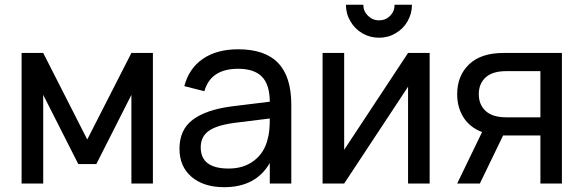

<svg xmlns="http://www.w3.org/2000/svg" viewBox="-20 -759 2414 794"><path d="M158.7 0H69.3V-540H158.7L340.8 -182.1L523.4 -540H612.3V0H523.4V-366.7L378.4 -80.6H303.7L158.7 -366.7Z M965.3 -555.2Q1075.7 -555.2 1130.1 -498.5Q1184.6 -441.9 1184.6 -326.7V0H1095.7V-85Q1038.1 15.1 907.2 15.1Q822.3 15.1 772.2 -27.6Q722.2 -70.3 722.2 -143.6Q722.2 -223.1 777.8 -264.4Q833.5 -305.7 939.9 -319.3L1095.7 -338.4Q1095.2 -409.2 1063.2 -441.9Q1031.2 -474.6 964.4 -474.6Q851.6 -474.6 825.2 -381.8L742.2 -402.8Q761.7 -476.6 819.3 -515.9Q877 -555.2 965.3 -555.2ZM1095.7 -269 950.2 -251Q876 -241.2 843 -217.5Q810.1 -193.8 810.1 -149.4Q810.1 -62 925.8 -62Q988.3 -62 1031 -95Q1073.7 -127.9 1086.9 -184.1Q1095.7 -212.4 1095.7 -267.6Z M1547.4 -603Q1510.3 -603 1478.8 -621.1Q1447.3 -639.2 1429.2 -670.9Q1410.6 -701.7 1410.6 -739.3H1482.4Q1482.4 -712.9 1501.7 -693.8Q1521 -674.8 1547.4 -674.8Q1574.7 -674.8 1593.3 -693.6Q1611.8 -712.4 1611.8 -739.3H1683.6Q1683.6 -702.6 1665.5 -671.1Q1647.5 -639.6 1616.2 -621.6Q1585.4 -603 1547.4 -603ZM1667.5 -540H1756.8V0H1667.5V-400.4L1403.3 0H1314V-540H1403.3V-139.6Z M1964.4 0H1870.6L1973.6 -212.9Q1923.3 -231.9 1897 -273.2Q1870.6 -314.5 1870.6 -369.6Q1870.6 -445.8 1919.9 -492.9Q1969.2 -540 2061.5 -540H2303.7V0H2214.8V-198.7H2060.5ZM2214.8 -464.8H2073.2Q2017.1 -464.8 1988.5 -439Q1960 -413.1 1960 -369.6Q1960 -326.2 1988.5 -300Q2017.1 -273.9 2073.2 -273.9H2214.8Z"/></svg>

Font: Vela Sans Med
Style: Regular
Weight: 500
Designer: Principal design: Mikhail Sharanda - project Manrope.
Design modification: Ravid Balaliev
Foundry: Mikhail Sharanda
Version: Version 1.001